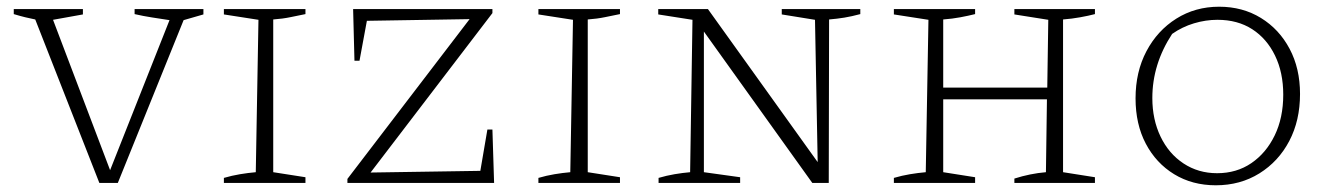

<svg xmlns="http://www.w3.org/2000/svg" viewBox="-20 -545 3965 572"><path d="M276 0 85 -487Q70 -490 55.5 -493.5Q41 -497 21 -503V-518H227V-502L138 -486L308 -38L485 -485Q459 -489 433 -493Q407 -497 381 -503V-518H586V-502L527 -485L331 0Z M647 0V-15Q671 -22 695 -26Q719 -30 742 -32L750 -486L647 -502V-518H890V-503Q870 -499 846 -494Q822 -489 794 -487V-32L890 -17V0Z M1015 0V-12L1379 -488L1073 -483L1051 -364H1036L1032 -518H1447V-506L1084 -31L1411 -36L1432 -159H1447L1452 0Z M1584 0V-15Q1608 -22 1632 -26Q1656 -30 1679 -32L1687 -486L1584 -502V-518H1827V-503Q1807 -499 1783 -494Q1759 -489 1731 -487V-32L1827 -17V0Z M2309 -518H2543V-503Q2517 -496 2495.5 -492.5Q2474 -489 2450 -487L2449 0H2400L2077 -451V-32L2185 -17V0H1942V-15Q1966 -22 1989.5 -26Q2013 -30 2036 -32L2043 -486L1941 -502V-518H2089L2416 -62L2408 -486L2309 -502Z M2643 0V-15Q2667 -22 2691 -26Q2715 -30 2738 -32L2746 -486L2643 -502V-518H2885V-503Q2865 -498 2841 -493.5Q2817 -489 2790 -487V-284H3100L3103 -486L3002 -502V-518H3242V-503Q3223 -498 3198 -493.5Q3173 -489 3147 -487V-32L3242 -17V0H3002V-13Q3049 -28 3096 -32L3099 -249H2790V-32L2885 -17V0Z M3602 7Q3532 7 3478 -26Q3424 -59 3393.5 -117Q3363 -175 3363 -252Q3363 -331 3395.5 -392.5Q3428 -454 3484.5 -489.5Q3541 -525 3612 -525Q3682 -525 3736.5 -491.5Q3791 -458 3822 -399.5Q3853 -341 3853 -265Q3853 -186 3821 -125Q3789 -64 3732 -28.5Q3675 7 3602 7ZM3606 -29Q3664 -29 3708 -59Q3752 -89 3777.5 -141.5Q3803 -194 3803 -263Q3803 -329 3778.5 -379.5Q3754 -430 3710.5 -458Q3667 -486 3607 -486Q3572 -486 3537 -475.5Q3502 -465 3472 -444Q3413 -354 3413 -253Q3413 -189 3437.5 -138Q3462 -87 3506 -58Q3550 -29 3606 -29Z"/></svg>

Font: Piazzolla SC ExtraLight
Style: Regular
Weight: 200
Designer: Juan Pablo del Peral
Foundry: Huerta Tipografica
Version: Version 1.330